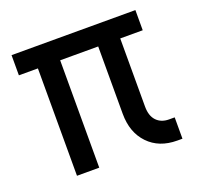

<svg xmlns="http://www.w3.org/2000/svg" viewBox="-102 -662 805 778"><g transform="rotate(-20 300.0 -272.5)"><path d="M536 5Q458 5 411.5 -43.5Q365 -92 365 -173V-463H201V0H105V-463H23V-550H557V-463H460V-169Q460 -129 480 -108Q500 -87 534 -87H558V5Z"/></g></svg>

Font: JetBrainsMono NFM Medium
Style: Regular
Weight: 500
Monospace: yes
Designer: Philipp Nurullin, Konstantin Bulenkov
Foundry: JetBrains
Version: Version 2.304; ttfautohint (v1.8.4.7-5d5b);Nerd Fonts 3.3.0